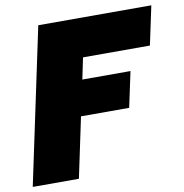

<svg xmlns="http://www.w3.org/2000/svg" viewBox="-89 -774 813 848"><g transform="rotate(-10 317.5 -349.5)"><path d="M138 -699H645L608 -525H308L288 -429H504L470 -270H254L197 0H-10Z"/></g></svg>

Font: Prompt ExtraBold
Style: Italic
Weight: 800
Italic angle: -12°
Designer: Katatrad Team
Foundry: CadsonDemak
Version: Version 1.001